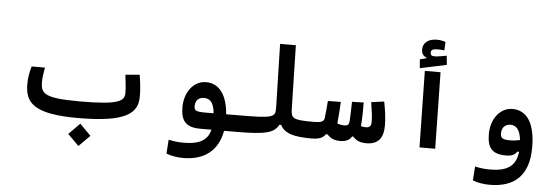

<svg xmlns="http://www.w3.org/2000/svg" viewBox="-60 -1027 4223 1463"><g transform="rotate(5 2051.0 -296.0)"><path d="M551.3 3.9C924.3 3.9 1009.8 -72.8 1009.8 -199.7C1009.8 -260.7 1003.4 -309.6 994.1 -365.7L885.7 -356.4C892.6 -298.8 897.9 -256.8 897.9 -220.2C897.9 -156.7 862.8 -123.5 557.1 -123.5C283.2 -123.5 257.3 -157.7 257.3 -248.5C257.3 -277.3 262.2 -311.5 270.5 -356.9H168.9C156.2 -315.4 147.5 -271 147.5 -220.7C147.5 -81.5 209.5 3.9 551.3 3.9ZM576.2 215.8 661.1 130.9 576.2 45.4 491.2 130.9Z M1379.9 237.3C1544.4 237.3 1646 153.3 1671.9 3.9H1752.9C1782.2 3.9 1799.3 -19 1799.3 -59.6C1799.3 -100.6 1787.6 -123.5 1757.8 -123.5L1676.8 -123C1666.5 -264.6 1607.9 -353.5 1503.9 -353.5C1405.8 -353.5 1340.3 -258.3 1340.3 -149.9C1340.3 -47.9 1375 3.9 1488.8 3.9H1575.7C1552.7 93.3 1483.4 121.1 1371.1 121.1C1327.1 121.1 1295.4 116.2 1257.3 108.4L1250 214.8C1283.7 229 1333.5 237.3 1379.9 237.3ZM1581.1 -122.1C1566.4 -122.1 1552.2 -122.1 1537.1 -122.1C1528.3 -122.1 1519.5 -122.1 1510.3 -122.1C1444.3 -122.1 1432.1 -132.3 1432.1 -166C1432.1 -204.6 1456.1 -232.4 1497.6 -232.4C1545.4 -232.4 1573.2 -203.1 1581.1 -122.1Z M1752 3.9C1996.6 3.9 2052.7 -15.1 2087.9 -78.6H2101.6C2134.8 -13.7 2210 3.9 2337.9 3.9C2363.3 3.9 2380.4 -16.1 2380.4 -65.9C2380.4 -106.4 2368.7 -123.5 2343.8 -123.5C2184.6 -123.5 2173.3 -134.3 2171.4 -208.5L2160.2 -693.4H2039.6L2051.8 -207C2053.7 -131.8 2041.5 -123.5 1757.8 -123.5C1738.3 -123.5 1723.6 -109.9 1723.6 -63C1723.6 -16.1 1732.9 3.9 1752 3.9Z M2337.9 3.9C2396 3.9 2426.8 -6.8 2447.8 -38.1H2459C2491.2 -5.4 2517.1 3.9 2563 3.9C2598.6 3.9 2632.3 -8.3 2647.5 -38.1H2656.7C2681.6 -9.8 2711.9 3.9 2758.8 3.9C2848.6 3.9 2889.6 -44.9 2889.6 -143.1C2889.6 -196.8 2881.3 -258.8 2868.2 -324.7L2770 -311.5C2778.8 -250.5 2786.6 -204.1 2786.6 -163.6C2786.6 -128.9 2774.4 -117.2 2743.7 -117.2C2730.5 -117.2 2719.2 -119.1 2708 -122.6C2708 -122.6 2708 -123 2708 -123C2712.9 -180.2 2713.9 -241.7 2713.4 -303.7L2624 -301.3C2622.6 -248.5 2621.6 -197.8 2619.1 -156.7C2617.2 -126.5 2608.9 -117.2 2580.6 -117.2C2563.5 -117.2 2545.9 -120.1 2526.9 -127C2532.7 -181.2 2536.1 -236.3 2539.1 -293L2440.4 -291.5C2436.5 -242.7 2432.6 -198.7 2428.2 -162.6C2424.8 -132.8 2405.8 -123.5 2343.8 -123.5Z M3166.5 0H3286.6L3276.4 -584.5H3156.2ZM3116.2 -601.6 3319.3 -644.5 3312.5 -713.9C3283.2 -708.5 3241.7 -701.2 3221.7 -701.2C3199.7 -701.2 3189 -706.5 3189 -727.5C3189 -750 3204.6 -756.3 3244.6 -756.3C3255.9 -756.3 3275.4 -754.9 3290.5 -752.9L3293.9 -817.4C3277.8 -823.7 3253.4 -829.1 3229 -829.1C3166 -829.1 3121.6 -800.8 3121.6 -745.1C3121.6 -713.9 3135.3 -694.8 3159.7 -687V-681.2L3110.8 -668.9Z M3723.6 237.3C3916 237.3 4022 137.2 4022 -73.7C4022 -251 3962.9 -353.5 3847.7 -353.5C3749.5 -353.5 3684.1 -258.3 3684.1 -149.9C3684.1 -47.9 3715.8 3.9 3826.7 3.9C3875.5 3.9 3897.9 -9.3 3910.6 -32.7H3925.3C3912.6 85.9 3835.9 121.1 3714.8 121.1C3670.9 121.1 3639.2 116.2 3601.1 108.4L3593.8 214.8C3627.4 229 3677.2 237.3 3723.6 237.3ZM3924.8 -122.6C3898.4 -116.7 3876 -113.8 3848.1 -113.8C3788.1 -113.8 3775.9 -126.5 3775.9 -162.1C3775.9 -203.6 3800.8 -232.4 3842.8 -232.4C3883.3 -232.4 3915.5 -205.6 3924.8 -122.6Z"/></g></svg>

Font: Cascadia Code PL SemiBold
Style: Regular
Weight: 600
Monospace: yes
Designer: Aaron Bell
Foundry: Saja Typeworks
Version: Version 2404.023